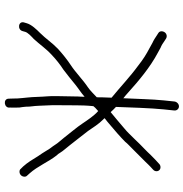

<svg xmlns="http://www.w3.org/2000/svg" viewBox="-2 -730 795 832"><g transform="rotate(90 396.0 -313.5)"><path d="M419.3 -671 414.4 -624C409.3 -574.9 408.3 -506.6 405.2 -450C396.5 -456.7 388.3 -463.7 380.4 -471C330.2 -516.3 270.9 -566.2 208.8 -599L187 -611C175.7 -615.4 166 -621.8 155.9 -629L146.6 -635C142.2 -637.7 137.3 -638.5 131.8 -637.5C115.5 -634.5 108.8 -610.1 122.1 -602L131.5 -596C142.8 -588.3 153.7 -581.2 165.4 -576L187.1 -564C215 -549.3 235.8 -536.5 263 -515C313.3 -478.3 355.5 -437.5 402.8 -399C402.5 -383.7 402 -369 401.2 -355C401.2 -345 401.2 -345 401.1 -335C387.2 -322.4 373.2 -306.9 357 -296C325.5 -275.1 292.7 -242.3 261.3 -222C238 -206.5 213.6 -187 191.5 -167C164.8 -141.5 147.7 -114.5 122.3 -89C107.9 -74.8 86.4 -52.5 80.4 -32L77.2 -21C67.9 5.1 108.7 11 114.5 -14L117.6 -25C120.7 -36.5 140.3 -54.6 148.5 -62C172.7 -88.2 190.2 -115.1 217.7 -140C237.3 -158.8 259.4 -176.1 280.9 -190C302.4 -205.6 324.4 -224.4 346.4 -242C366.5 -258.1 381.4 -266.5 398.6 -282C398.8 -271.3 398.5 -262.3 397.7 -255C397.6 -227.6 396.5 -190.5 396 -162C395.1 -128.3 398.4 -111.8 399.3 -79C400 -43.9 404.2 -21.8 406.1 9C406.2 17 406.2 17 406.4 25C406.5 33 406.8 39.6 407.1 47C407.6 72.5 449.2 66.8 445.6 42C444.9 24.3 447.4 1.9 443.4 -13C442.9 -18 442.9 -18 441.9 -28C442.2 -49.1 438.6 -58.8 437.8 -84C437.2 -116.4 434.7 -132 435.3 -165C436.8 -218.9 433.8 -265.3 439.5 -320C443 -324 443 -324 446.4 -328C454.1 -335 454.1 -335 460.7 -341C481.1 -323.3 499.7 -295 514.6 -273C527.8 -252.1 563.8 -209.7 577.1 -192C583.7 -183.3 601 -164.9 607.1 -154C616.2 -139.5 623.9 -132.8 632.3 -117C642.1 -101.3 645.6 -95.2 656.4 -80C671.2 -56.2 682.1 -36.8 700.7 -16L710.6 -6C713.5 -2 717.8 0 723.5 0C734.8 0 743.9 -8.2 745 -19.5C745.6 -25.2 744.1 -29.7 740.5 -33L730.6 -44C699.8 -78.4 681.7 -124.2 652.9 -161C648.6 -165 644.8 -170 641.4 -176C634.8 -187.9 616.6 -207.3 608.8 -218C595.9 -235.2 561.5 -277.6 547.1 -297C532.9 -317.9 516.2 -344.2 497.9 -362C495.5 -364 493.4 -366.3 491.7 -369C508 -380.4 541.5 -411.1 557.4 -424C568.5 -434 568.5 -434 577.3 -442C583.2 -447.3 588.8 -452.7 594 -458C596 -461.2 605.8 -471.4 608.7 -474L629.9 -495C649.6 -515.5 660.7 -525 679 -544C685.8 -551 685.8 -551 692.5 -558C699.6 -565.4 706.3 -571.4 713.6 -578C727.8 -588.9 721.8 -611 704.5 -611C698.9 -611 694.2 -609.3 690.5 -606C677.5 -594.2 663.7 -581.5 651.6 -569L638.2 -555C625.8 -541.8 619.4 -537.2 603.6 -521L582.3 -499C563.6 -480.6 554.4 -469.2 534.5 -453C515.3 -437.2 483.6 -409 465.4 -395C465.5 -395.7 465.2 -396 464.5 -396C457.3 -404 450.1 -411.3 442.8 -418C444.6 -469 448 -572.9 453.4 -624L458.3 -671C459.4 -681.6 451 -691 440.4 -691C429.8 -691 420.4 -681.6 419.3 -671Z"/></g></svg>

Font: Just Breathe
Style: Obl2
Weight: 400
Foundry: Cannot Into Space Fonts
Version: Version 0.72